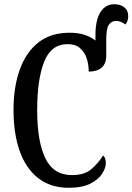

<svg xmlns="http://www.w3.org/2000/svg" viewBox="-20 -879 627 909"><path d="M305 10Q219 10 160.5 -36Q102 -82 73 -164.5Q44 -247 44 -358Q44 -468 74 -550.5Q104 -633 162.5 -678.5Q221 -724 309 -724Q351 -724 380.5 -714Q410 -704 432 -687V-718Q432 -756 441 -788Q450 -820 470 -839.5Q490 -859 521 -859Q550 -859 568.5 -844.5Q587 -830 587 -802Q587 -789 583 -779Q579 -769 574 -763Q564 -770 553.5 -775Q543 -780 530 -780Q508 -780 495.5 -762Q483 -744 483 -693V-617Q483 -577 461 -558.5Q439 -540 400 -540Q400 -573 390.5 -602.5Q381 -632 359 -651Q337 -670 300 -670Q222 -670 189 -586.5Q156 -503 156 -358Q156 -210 194.5 -130Q233 -50 321 -50Q380 -50 413 -78.5Q446 -107 468 -143Q481 -133 481 -107Q481 -84 463.5 -56.5Q446 -29 407.5 -9.5Q369 10 305 10Z"/></svg>

Font: Noto Serif ExtraCondensed Medium
Style: Regular
Weight: 500
Width: 2
Designer: Monotype Design Team
Foundry: Monotype Imaging Inc.
Version: Version 2.015